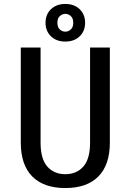

<svg xmlns="http://www.w3.org/2000/svg" viewBox="-20 -940 660 970"><path d="M85 0ZM310 -60Q367 -60 401 -98.5Q435 -137 435 -220V-700H535V-220Q535 -107 477 -48.5Q419 10 310 10Q201 10 143 -48.5Q85 -107 85 -220V-700H185V-220Q185 -137 219 -98.5Q253 -60 310 -60ZM310 -870Q295 -870 282.5 -859Q270 -848 270 -825Q270 -802 282.5 -791Q295 -780 310 -780Q325 -780 337.5 -791Q350 -802 350 -825Q350 -848 337.5 -859Q325 -870 310 -870ZM310 -920Q355 -920 382.5 -893.5Q410 -867 410 -825Q410 -783 382.5 -756.5Q355 -730 310 -730Q265 -730 237.5 -756.5Q210 -783 210 -825Q210 -867 237.5 -893.5Q265 -920 310 -920Z"/></svg>

Font: Scada
Style: Regular
Weight: 400
Designer: Jovanny Lemonad
Foundry: Jovanny Lemonad
Version: Version 3.005; ttfautohint (v0.91) -l 8 -r 50 -G 200 -x 0 -w